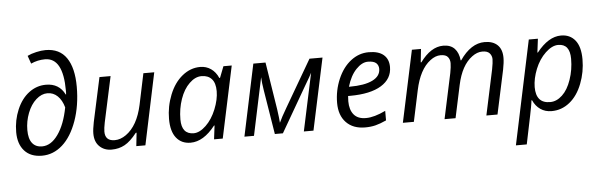

<svg xmlns="http://www.w3.org/2000/svg" viewBox="-57 -979 4452 1427"><g transform="rotate(-5 2168.5 -265.0)"><path d="M231 -59.1Q297.9 -59.1 350.3 -133.1Q402.8 -207 426.8 -333Q411.6 -387.7 379.6 -418.5Q347.7 -449.2 303.7 -449.2Q259.8 -449.2 219.5 -413.3Q179.2 -377.4 155.5 -315.9Q131.8 -254.4 131.8 -189.5Q131.8 -124.5 157.5 -91.8Q183.1 -59.1 231 -59.1ZM442.9 -456.1Q442.9 -702.1 308.1 -702.1Q253.4 -702.1 203.1 -679.2L182.1 -738.8Q209.5 -752.4 248.3 -761.2Q287.1 -770 317.9 -770Q422.4 -770 474.1 -694.3Q525.9 -618.7 525.9 -478.5Q525.9 -338.4 485.4 -224.6Q444.8 -110.8 377 -50.5Q309.1 9.8 224.6 9.8Q140.1 9.8 94 -41.3Q47.9 -92.3 47.9 -181.2Q47.9 -270 81.3 -348.6Q114.7 -427.2 171.9 -470.2Q229 -513.2 298.8 -513.2Q397 -513.2 439 -428.2H441.9L442.9 -443.8Z M701.2 -127.9Q701.2 -58.1 772.9 -58.1Q815.9 -58.1 857.4 -87.4Q945.8 -149.9 979 -303.2L1027.8 -535.2H1108.9L996.1 0H928.2L939 -99.1H933.1Q885.3 -38.1 841.8 -14.2Q798.3 9.8 743.7 9.8Q689 9.8 653.8 -24.4Q618.2 -58.6 618.2 -121.1Q618.2 -151.4 628.9 -205.1L700.2 -535.2H783.2L710 -195.8Q701.2 -152.3 701.2 -127.9Z M1272 -168.9Q1272 -58.1 1362.3 -58.1Q1406.7 -58.6 1453.6 -103.5Q1500.5 -148.4 1529.8 -220.7Q1559.1 -293 1559.1 -355Q1559.1 -416.5 1531.7 -446.3Q1504.4 -476.1 1456.5 -476.1Q1408.7 -476.1 1365.7 -434.1Q1321.8 -392.1 1296.9 -320.3Q1272 -248.5 1272 -168.9ZM1452.1 -544.9Q1497.1 -544.9 1532.2 -520.5Q1567.4 -496.1 1586.9 -451.2H1592.3L1625 -535.2H1687L1573.2 0H1508.3L1521 -102.1H1517.1Q1429.7 9.8 1333 9.8Q1265.1 9.8 1226.6 -38.6Q1188 -86.9 1188 -179.7Q1188 -272.5 1222.7 -359.4Q1257.3 -446.3 1318.4 -495.6Q1379.4 -544.9 1452.1 -544.9Z M2178.2 0 2270 -430.2Q2262.2 -413.1 2212.9 -330.1L2022 0H1961.9L1908.2 -331.1Q1898.9 -386.2 1897 -429.2L1806.2 0H1734.9L1848.1 -535.2H1939L1995.1 -181.2Q2004.9 -111.8 2006.8 -80.1Q2023.4 -117.7 2065.9 -189.9L2267.1 -535.2H2364.3L2250 0Z M2541 -301.8H2546.9Q2657.7 -301.8 2717.3 -331.1Q2776.9 -360.4 2776.9 -415Q2776.9 -440.9 2759.3 -458Q2740.7 -475.1 2696.8 -475.1Q2652.8 -475.1 2608.9 -429.2Q2564.9 -383.3 2541 -301.8ZM2647.9 -59.1Q2709 -59.1 2793.9 -100.1V-28.8Q2748 -7.8 2712.9 1Q2677.7 9.8 2635.3 9.8Q2545.4 9.8 2494.1 -43.5Q2442.9 -96.7 2442.9 -189.5Q2442.9 -282.2 2479 -367.2Q2515.1 -451.2 2575.7 -498Q2636.2 -544.9 2709.5 -544.9Q2782.7 -544.9 2820.3 -512.7Q2857.9 -480.5 2857.9 -421.9Q2857.9 -334 2776.9 -284.2Q2695.8 -234.4 2544.9 -233.9H2528.8L2526.9 -194.8Q2526.9 -130.9 2557.1 -94.7Q2587.4 -58.6 2647.9 -59.1Z M3574.2 -544.9Q3636.2 -544.9 3670.4 -511.7Q3704.6 -478.5 3704.1 -415Q3704.1 -381.8 3693.4 -328.1L3623 0H3540L3612.3 -337.9Q3622.1 -388.7 3622.1 -414.1Q3621.6 -439.5 3605 -458Q3588.4 -476.6 3550.3 -476.1Q3512.2 -476.1 3474.1 -447.8Q3393.1 -388.2 3362.3 -244.1L3310.1 0H3228L3300.3 -337.9Q3309.1 -383.8 3309.1 -411.1Q3309.1 -438.5 3293.9 -457Q3278.8 -476.1 3239.7 -476.1Q3200.7 -476.1 3162.6 -446.8Q3080.6 -385.3 3048.3 -231.9L2999 0H2917L3031.2 -535.2H3099.1L3088.4 -436H3093.3Q3172.9 -544.9 3265.1 -544.9Q3320.3 -544.9 3350.1 -513.2Q3379.9 -481.4 3385.3 -424.8H3389.2Q3471.7 -544.9 3574.2 -544.9Z M4117.2 -476.1Q4070.8 -476.1 4022 -429.7Q3973.1 -383.3 3944.8 -313Q3916.5 -242.2 3916 -178.7Q3916 -57.6 4021.5 -58.1Q4069.8 -58.1 4111.8 -97.7Q4153.8 -136.7 4178.7 -210Q4204.1 -283.2 4204.1 -365.2Q4204.1 -476.1 4117.2 -476.1ZM4026.4 9.8Q3979 9.8 3943.4 -14.6Q3907.7 -39.1 3888.2 -83H3883.3L3881.3 -64.5Q3877.4 -31.2 3820.3 240.2H3739.3L3903.3 -535.2H3971.2L3958.5 -433.1H3962.4Q4049.8 -543.9 4144 -543.9Q4210.9 -543.9 4249.5 -496.1Q4288.1 -448.2 4288.1 -354Q4288.1 -259.3 4254.4 -172.9Q4220.7 -85.9 4161.1 -38.1Q4101.6 9.8 4026.4 9.8Z"/></g></svg>

Font: OpenSans-Italic
Style: Italic
Weight: 400
Italic angle: -12°
Foundry: Ascender Corporation
Version: Version 1.10